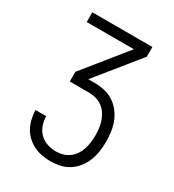

<svg xmlns="http://www.w3.org/2000/svg" viewBox="-178 -623 855 941"><g transform="rotate(30 250.0 -152.5)"><path d="M252 215Q228 215 203.5 210.5Q179 206 157 195Q135 184 117 167Q99 150 87.5 128.5Q76 107 70.5 82.5Q65 58 64 34H125Q125 59 133.5 83.5Q142 108 160 126Q178 144 202.5 152Q227 160 252 160Q272 160 291 154.5Q310 149 326 137Q342 125 353 108.5Q364 92 370 73Q376 54 378.5 34.5Q381 15 381 -5Q381 -25 378.5 -45Q376 -65 369.5 -84Q363 -103 352 -119.5Q341 -136 325 -148Q309 -160 289.5 -165.5Q270 -171 250 -171H140V-226L333 -465H66V-520H406V-465L213 -226H250Q278 -226 305 -220Q332 -214 355.5 -199Q379 -184 396.5 -161.5Q414 -139 424 -113.5Q434 -88 438 -60Q442 -32 442 -5Q442 23 438 50.5Q434 78 424 103.5Q414 129 397 151Q380 173 357 188Q334 203 307 209Q280 215 252 215Z"/></g></svg>

Font: Iosevka SS18 Light
Style: Regular
Weight: 300
Monospace: yes
Designer: Belleve Invis
Foundry: Belleve Invis
Version: Version 25.1.1; ttfautohint (v1.8.4)